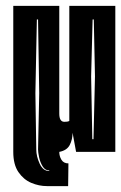

<svg xmlns="http://www.w3.org/2000/svg" viewBox="-20 -515 411 651"><path d="M139 116Q112 116 86 105Q60 94 42.5 68.5Q25 43 25 0V-495H181V-130Q181 -102 198 -102Q202 -102 207 -102.5Q212 -103 215 -105V-495H371V0H238L226 -65Q226 -42 216.5 -23.5Q207 -5 181 0Q181 15 188.5 27Q196 39 212 39Q212 64 211.5 81.5Q211 99 211 116ZM147 65V63Q133 63 124.5 49Q116 35 112.5 18Q109 1 109 -8L113 -199L109 -449H105L100 -199L103 -8Q103 15 114.5 40Q126 65 147 65ZM293 -43H297L302 -256L298 -449H294L289 -256Z"/></svg>

Font: Alumni Sans Inline One
Style: Regular
Weight: 400
Designer: Robert E. Leuschke
Foundry: Robert E. Leuschke
Version: Version 1.100; ttfautohint (v1.8.3)